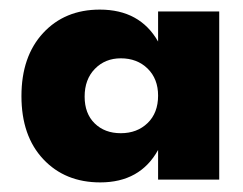

<svg xmlns="http://www.w3.org/2000/svg" viewBox="-20 -731 509 402"><path d="M189.9 -349.1Q116.2 -349.1 70.6 -397.7Q24.9 -446.3 24.9 -529.8Q24.9 -612.8 70.3 -661.9Q115.7 -710.9 189 -710.9Q272.9 -710.9 311 -644V-707H439V-355H311V-417Q273.4 -349.1 189.9 -349.1ZM232.9 -452.1Q267.1 -452.1 289.1 -473.4Q311 -494.6 311 -530.8Q311 -565.9 289.1 -587.4Q267.1 -608.9 232.9 -608.9Q200.2 -608.9 178.7 -586.9Q157.2 -564.9 157.2 -528.8Q157.2 -493.2 178.2 -472.7Q199.2 -452.1 232.9 -452.1Z"/></svg>

Font: Biathlonist
Style: Bold
Weight: 700
Designer: Go4gold
Foundry: Go4gold
Version: Version 3.010;FEAKit 1.0